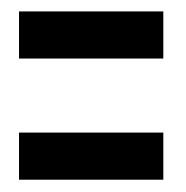

<svg xmlns="http://www.w3.org/2000/svg" viewBox="-20 -406 318 328"><path d="M12.5 -306H259V-386.5H12.5ZM12.5 -99H259V-179.5H12.5Z"/></svg>

Font: Anybody SemiCondensed SemiBold
Style: Regular
Weight: 600
Width: 4
Version: Version 1.113;gftools[0.9.25]